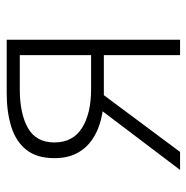

<svg xmlns="http://www.w3.org/2000/svg" viewBox="-12 -558 570 587"><g transform="rotate(-90 273.5 -265.0)"><path d="M398 0V-233H276Q237 -233 202 -241.5Q167 -250 140 -268.5Q113 -287 98 -315.5Q83 -344 83 -384Q83 -438 108.5 -470Q134 -502 179 -516Q224 -530 281 -530H445V0ZM294 -272H398V-490H294Q219 -490 175 -465Q131 -440 131 -384Q131 -328 175 -300Q219 -272 294 -272ZM47 0 240 -255 280 -239 102 0Z"/></g></svg>

Font: Noto Sans TC ExtraLight
Style: Regular
Weight: 250
Designer: Ryoko NISHIZUKA  (kana, bopomofo & ideographs); Paul D. Hunt (Latin, Greek & Cyrillic); Sandoll Communications , Soo-you
Foundry: Adobe
Version: Version 2.004-H2;hotconv 1.0.118;makeotfexe 2.5.65603